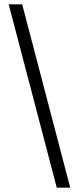

<svg xmlns="http://www.w3.org/2000/svg" viewBox="-20 -813 363 883"><path d="M303 50H241L20 -793H82Z"/></svg>

Font: Spline Sans Light
Style: Regular
Weight: 300
Designer: Eben Sorkin, Mirko Velimirovic
Foundry: Sorkin Type
Version: Version 1.000; ttfautohint (v1.8.3)